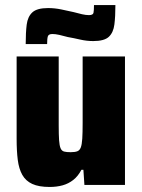

<svg xmlns="http://www.w3.org/2000/svg" viewBox="-20 -734 563 762"><path d="M177 8Q134 8 108 -4Q82 -16 68.5 -40Q55 -64 50.5 -99.5Q46 -135 46 -183V-510H213V-237Q213 -199 214.5 -177.5Q216 -156 220.5 -145.5Q225 -135 234.5 -132.5Q244 -130 260 -130Q277 -130 286.5 -133.5Q296 -137 300.5 -148.5Q305 -160 306.5 -183.5Q308 -207 308 -246V-510H476V0H315L311 -60H303Q290 -35 271 -20Q252 -5 228.5 1.5Q205 8 177 8ZM82 -559Q82 -605 86 -636.5Q90 -668 108.5 -685Q127 -702 171 -702Q197 -702 223.5 -696.5Q250 -691 272 -686Q290 -681 305.5 -677.5Q321 -674 333 -674Q349 -674 351 -683Q353 -692 353 -714H438Q438 -669 434 -637Q430 -605 412 -588Q394 -571 350 -571Q324 -571 298 -577Q272 -583 249 -587Q231 -592 215.5 -595.5Q200 -599 188 -599Q173 -599 170 -590Q167 -581 167 -559Z"/></svg>

Font: Saira SemiCondensed ExtraBold
Style: Regular
Weight: 800
Width: 4
Designer: Hector Gatti with collaboration of the Omnibus-Type team
Foundry: Omnibus-Type
Version: Version 1.101